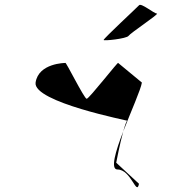

<svg xmlns="http://www.w3.org/2000/svg" viewBox="-20 -954 783 793"><path d="M127 -613C115 -532 516 -455 506 -455C502 -455 496 -436 489 -411C521 -494 562 -585 566 -613L468 -694C469 -702 348 -546 338 -546C328 -546 251 -702 250 -694C250 -694 139 -694 127 -613ZM408 -789C406 -784 503 -794 511 -806C519 -818 640 -898 628 -898C616 -898 562 -944 554 -932C545 -922 410 -797 408 -789ZM460 -282C461 -287 475 -361 489 -411C457 -329 435 -254 465 -254C522 -254 544 -142 554 -195Z"/></svg>

Font: Ampere
Style: Ita
Weight: 400
Version: Version 1